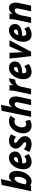

<svg xmlns="http://www.w3.org/2000/svg" viewBox="1918 -2694 787 4664"><g transform="rotate(-90 2312.0 -361.5)"><path d="M0 0 152 -715 293 -735 236 -468Q289 -537 360 -537Q423 -537 458 -485Q493 -433 493 -347Q493 -280 472.5 -216Q452 -152 416.5 -100.5Q381 -49 335.5 -18.5Q290 12 240 12Q212 12 185.5 2.5Q159 -7 138 -26L126 0ZM166 -139Q181 -125 197.5 -119Q214 -113 231 -113Q268 -113 294.5 -145Q321 -177 336 -226.5Q351 -276 351 -326Q351 -367 338.5 -384.5Q326 -402 306 -402Q276 -402 240 -357.5Q204 -313 185 -227Z M533 -183Q533 -254 554 -317.5Q575 -381 613 -430.5Q651 -480 702 -508.5Q753 -537 813 -537Q883 -537 923.5 -495Q964 -453 964 -393Q964 -302 886 -260Q808 -218 675 -214Q675 -211 675 -207Q675 -164 688.5 -140Q702 -116 733 -116Q762 -116 793.5 -129.5Q825 -143 852 -164L903 -57Q848 -20 804.5 -4Q761 12 711 12Q625 12 579 -41.5Q533 -95 533 -183ZM791 -416Q757 -416 731.5 -385Q706 -354 692 -310Q749 -313 779 -321.5Q809 -330 819.5 -344Q830 -358 830 -376Q830 -392 819 -404Q808 -416 791 -416Z M951 -47 1020 -176Q1051 -150 1083.5 -134Q1116 -118 1148 -118Q1168 -118 1178.5 -127.5Q1189 -137 1189 -150Q1189 -161 1180.5 -173.5Q1172 -186 1145 -205Q1081 -251 1058 -290Q1035 -329 1035 -372Q1035 -418 1059 -455.5Q1083 -493 1126.5 -515Q1170 -537 1228 -537Q1271 -537 1312 -523Q1353 -509 1382 -489L1321 -366Q1295 -389 1266 -401.5Q1237 -414 1213 -414Q1196 -414 1185.5 -404Q1175 -394 1175 -379Q1175 -369 1183.5 -357Q1192 -345 1216 -328Q1287 -279 1312.5 -238Q1338 -197 1338 -149Q1338 -106 1316 -69.5Q1294 -33 1250.5 -10.5Q1207 12 1142 12Q1092 12 1040 -4.5Q988 -21 951 -47Z M1406 -190Q1406 -258 1428 -320Q1450 -382 1490.5 -431Q1531 -480 1587 -508.5Q1643 -537 1711 -537Q1750 -537 1779.5 -526Q1809 -515 1834 -497L1755 -384Q1743 -394 1726.5 -400Q1710 -406 1692 -406Q1647 -406 1615.5 -376.5Q1584 -347 1567.5 -303Q1551 -259 1551 -215Q1551 -169 1573.5 -144Q1596 -119 1631 -119Q1649 -119 1668 -125Q1687 -131 1703 -141L1734 -28Q1702 -10 1667.5 1Q1633 12 1594 12Q1506 12 1456 -44.5Q1406 -101 1406 -190Z M1806 0 1953 -715 2099 -735 2041 -460Q2066 -497 2099.5 -517Q2133 -537 2174 -537Q2233 -537 2267.5 -494Q2302 -451 2302 -378Q2302 -361 2300.5 -344Q2299 -327 2295 -310L2229 0H2092L2158 -312Q2160 -320 2161 -329.5Q2162 -339 2162 -349Q2162 -373 2150 -386.5Q2138 -400 2117 -400Q2082 -400 2046 -359Q2010 -318 1991 -228L1943 0Z M2350 0 2435 -401Q2439 -420 2440.5 -437Q2442 -454 2443 -475L2445 -525H2577L2574 -432Q2605 -483 2650.5 -510Q2696 -537 2744 -537L2712 -388Q2639 -383 2596.5 -349Q2554 -315 2536 -231L2487 0Z M2721 -183Q2721 -254 2742 -317.5Q2763 -381 2801 -430.5Q2839 -480 2890 -508.5Q2941 -537 3001 -537Q3071 -537 3111.5 -495Q3152 -453 3152 -393Q3152 -302 3074 -260Q2996 -218 2863 -214Q2863 -211 2863 -207Q2863 -164 2876.5 -140Q2890 -116 2921 -116Q2950 -116 2981.5 -129.5Q3013 -143 3040 -164L3091 -57Q3036 -20 2992.5 -4Q2949 12 2899 12Q2813 12 2767 -41.5Q2721 -95 2721 -183ZM2979 -416Q2945 -416 2919.5 -385Q2894 -354 2880 -310Q2937 -313 2967 -321.5Q2997 -330 3007.5 -344Q3018 -358 3018 -376Q3018 -392 3007 -404Q2996 -416 2979 -416Z M3221 -525H3362L3377 -205L3518 -525H3668L3388 0H3280Z M3630 -183Q3630 -254 3651 -317.5Q3672 -381 3710 -430.5Q3748 -480 3799 -508.5Q3850 -537 3910 -537Q3980 -537 4020.5 -495Q4061 -453 4061 -393Q4061 -302 3983 -260Q3905 -218 3772 -214Q3772 -211 3772 -207Q3772 -164 3785.5 -140Q3799 -116 3830 -116Q3859 -116 3890.5 -129.5Q3922 -143 3949 -164L4000 -57Q3945 -20 3901.5 -4Q3858 12 3808 12Q3722 12 3676 -41.5Q3630 -95 3630 -183ZM3888 -416Q3854 -416 3828.5 -385Q3803 -354 3789 -310Q3846 -313 3876 -321.5Q3906 -330 3916.5 -344Q3927 -358 3927 -376Q3927 -392 3916 -404Q3905 -416 3888 -416Z M4085 0 4170 -401Q4174 -420 4175.5 -437Q4177 -454 4178 -475L4180 -525H4312L4310 -450Q4337 -492 4373.5 -514.5Q4410 -537 4453 -537Q4512 -537 4546.5 -494Q4581 -451 4581 -378Q4581 -361 4579.5 -344Q4578 -327 4574 -310L4508 0H4371L4437 -312Q4439 -320 4440 -329.5Q4441 -339 4441 -349Q4441 -373 4429 -386.5Q4417 -400 4396 -400Q4361 -400 4325 -359Q4289 -318 4270 -228L4222 0Z"/></g></svg>

Font: Radio Canada Condensed
Style: Bold Italic
Weight: 700
Width: 3
Italic angle: -12°
Designer: Charles Daoud, Etienne Aubert Bonn, Alexandre Saumier Demers, Jacques Le Bailly
Foundry: Radio-Canada
Version: Version 2.104; ttfautohint (v1.8.4.7-5d5b);gftools[0.9.28.de